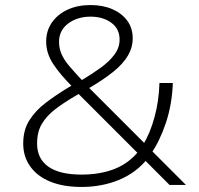

<svg xmlns="http://www.w3.org/2000/svg" viewBox="-20 -733 789 761"><path d="M303 8Q231 8 179.5 -13Q128 -34 100 -73Q72 -112 72 -164Q72 -218 96.5 -256.5Q121 -295 160.5 -325Q200 -355 244 -382L278 -402L267 -389Q218 -438 190.5 -480Q163 -522 163 -568Q163 -611 185.5 -643.5Q208 -676 247.5 -694.5Q287 -713 339 -713Q387 -713 424.5 -697Q462 -681 484 -651.5Q506 -622 506 -581Q506 -545 487 -512.5Q468 -480 429 -448.5Q390 -417 330 -382L324 -394L560 -158H546Q574 -202 592 -267Q610 -332 612 -404H665Q662 -319 637.5 -246Q613 -173 578 -123L577 -140L717 0H652L549 -103H564Q518 -47 450.5 -19.5Q383 8 303 8ZM303 -41Q378 -41 435.5 -64Q493 -87 532 -137V-120L282 -370L310 -371L274 -350Q233 -326 199.5 -300.5Q166 -275 146.5 -243Q127 -211 127 -164Q127 -104 171.5 -72.5Q216 -41 303 -41ZM339 -667Q287 -667 250.5 -640Q214 -613 214 -567Q214 -542 223.5 -519.5Q233 -497 254 -472Q275 -447 308 -412L300 -413Q344 -439 378.5 -464Q413 -489 433.5 -516.5Q454 -544 454 -576Q454 -619 421 -643Q388 -667 339 -667Z"/></svg>

Font: Nunito Sans 7pt SemiExpanded ExtraLight
Style: Regular
Weight: 250
Width: 6
Designer: Vernon Adams
Foundry: Vernon Adams
Version: Version 3.101;gftools[0.9.27]